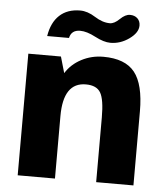

<svg xmlns="http://www.w3.org/2000/svg" viewBox="-51 -734 673 780"><g transform="rotate(5 286.0 -344.5)"><path d="M490 -649Q490 -620 454.5 -594.5Q419 -569 378 -569Q351 -569 315 -588Q279 -607 252 -607Q216 -607 209 -574H120Q129 -630 161 -659.5Q193 -689 245 -689Q275 -689 307 -668.5Q339 -648 369 -648Q387 -648 408 -668.5Q429 -689 448 -689Q467 -689 478.5 -678Q490 -667 490 -649ZM294 -392Q202 -392 202 -255V0H50V-496H183L202 -430Q225 -467 266 -488.5Q307 -510 355 -510Q444 -510 483 -461Q522 -412 522 -302V0H370V-264Q370 -337 354 -364.5Q338 -392 294 -392Z"/></g></svg>

Font: Atkinson Hyperlegible Pro
Style: Bold
Weight: 700
Designer: Elliott Scott, Megan Eiswerth, Linus Boman, Theodore Petrosky, Jacob Perez
Foundry: Braille Institute
Version: Version 1.5.1